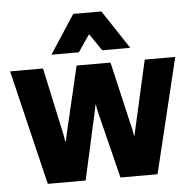

<svg xmlns="http://www.w3.org/2000/svg" viewBox="-53 -694 739 743"><g transform="rotate(-5 317.0 -323.0)"><path d="M-4.4 -446.3 103 0H250L305.7 -251Q308.1 -259.8 309.8 -269.8Q311.5 -279.8 313.5 -289.1H314.9Q316.4 -279.8 318.4 -269.8Q320.3 -259.8 322.8 -251L385.3 0H529.3L637.2 -446.3H518.6L465.3 -210Q462.4 -196.8 458.7 -181.2Q455.1 -165.5 454.1 -157.2H451.7Q450.7 -165.5 447.5 -180.4Q444.3 -195.3 440.4 -210L385.7 -446.3H253.9L198.7 -210.9Q195.3 -195.8 191.9 -181.4Q188.5 -167 187 -157.7H184.6Q183.6 -167 180.7 -181.6Q177.7 -196.3 174.3 -210.9L123.5 -446.3ZM367.7 -646.5H258.3L160.6 -496.6H267.1L312.5 -563L357.9 -496.6H466.8Z"/></g></svg>

Font: Roboto Flex Super Cond Bold
Style: Regular
Weight: 700
Width: 3
Designer: Berlow after Robertson
Foundry: Google
Version: Version 3.000